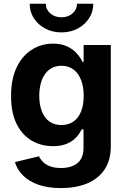

<svg xmlns="http://www.w3.org/2000/svg" viewBox="-20 -781 668 1017"><path d="M303.7 215.3Q234.9 215.3 184.3 197.8Q133.8 180.2 102.3 148.9Q70.8 117.7 59.1 77.6L186.5 46.9Q193.4 62 207.5 76.4Q221.7 90.8 245.1 99.9Q268.6 108.9 303.2 108.9Q358.9 108.9 390.6 82.8Q422.4 56.6 422.4 2.4V-95.7H412.1Q401.9 -72.8 382.8 -52.5Q363.8 -32.2 333.7 -19.5Q303.7 -6.8 260.7 -6.8Q198.2 -6.8 147.9 -36.1Q97.7 -65.4 68.1 -124.5Q38.6 -183.6 38.6 -272.5Q38.6 -363.3 68.6 -425Q98.6 -486.8 149.2 -518.3Q199.7 -549.8 260.7 -549.8Q305.7 -549.8 336.4 -534.9Q367.2 -520 387 -497.6Q406.7 -475.1 417.5 -452.6H422.9V-542.5H566.9V-6.3Q566.9 68.4 533.2 117.7Q499.5 167 440.2 191.2Q380.9 215.3 303.7 215.3ZM305.2 -118.7Q342.8 -118.7 369.1 -137.2Q395.5 -155.8 409.4 -190.4Q423.3 -225.1 423.3 -273.4Q423.3 -321.8 409.4 -357.4Q395.5 -393.1 369.4 -412.8Q343.3 -432.6 305.2 -432.6Q267.6 -432.6 241.2 -412.4Q214.8 -392.1 201.4 -356.2Q188 -320.3 188 -273.4Q188 -226.1 201.7 -191.2Q215.3 -156.2 241.5 -137.5Q267.6 -118.7 305.2 -118.7ZM305.7 -609.4Q257.8 -609.4 219.7 -629.6Q181.6 -649.9 159.4 -684.3Q137.2 -718.8 137.2 -761.2H222.7Q222.7 -730.5 246.3 -710Q270 -689.5 305.7 -689.5Q340.8 -689.5 364.3 -710Q387.7 -730.5 387.7 -761.2H474.1Q474.1 -718.8 451.9 -684.3Q429.7 -649.9 391.6 -629.6Q353.5 -609.4 305.7 -609.4Z"/></svg>

Font: Inter 16pt
Style: Bold
Weight: 700
Version: Version 4.001;git-66647c0bb